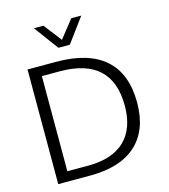

<svg xmlns="http://www.w3.org/2000/svg" viewBox="-133 -1044 1015 1150"><g transform="rotate(-15 374.0 -469.5)"><path d="M367.7 -788.6 479 -939.5H417L329.6 -829.1L244.6 -939.5H185.5L296.9 -788.6ZM284.2 0C408.7 0 503.9 -30.3 569.3 -90.3C634.8 -150.4 667.5 -237.3 667.5 -351.1C667.5 -590.8 526.4 -710.9 263.2 -710.9H84.5V0ZM157.2 -650.4H267.6C483.4 -650.4 591.3 -550.8 591.3 -351.1C591.3 -163.1 486.8 -60.5 287.1 -60.5H157.2Z"/></g></svg>

Font: Ride Light
Style: Regular
Weight: 300
Version: Version 3.000